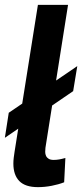

<svg xmlns="http://www.w3.org/2000/svg" viewBox="-21 -760 338 790"><path d="M-1 -193 15 -296 297 -488 280 -385ZM135 -740H259L169 -171Q167 -161 166 -152Q165 -143 165 -135Q165 -126 168.5 -118.5Q172 -111 179.5 -106.5Q187 -102 200 -102Q211 -102 222.5 -104Q234 -106 248 -110L243 -10Q220 -1 191.5 4.5Q163 10 135 10Q83 10 58.5 -15Q34 -40 34 -87Q34 -98 35.5 -111Q37 -124 39 -136Z"/></svg>

Font: Georama ExtraCondensed Thin SemiBold
Style: Italic
Weight: 600
Italic angle: -9°
Version: Version 1.001